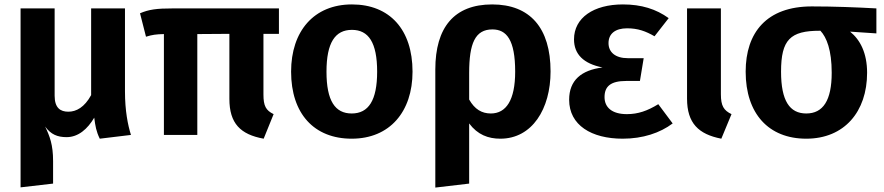

<svg xmlns="http://www.w3.org/2000/svg" viewBox="-20 -610 3997 868"><path d="M572 0C558 -45 545 -109 545 -197V-572H392V-180C362 -125 325 -105 289 -105C253 -105 227 -122 227 -177V-572H73V237L220 220V118C220 44 205 6 184 -38C210 -2 240 10 281 10C334 10 376 -27 406 -78C411 -40 415 -16 431 17Z M1241 -457V-572H762C687 -572 653 -567 613 -550L640 -444C669 -453 685 -455 721 -456V0H872V-456L1017 -457V-163C1017 -52 1067 -2 1172 17L1217 -94C1182 -111 1171 -131 1171 -183V-457Z M1571 -590C1399 -590 1296 -469 1296 -286C1296 -96 1400 17 1570 17C1742 17 1845 -105 1845 -286C1845 -476 1742 -590 1571 -590ZM1571 -475C1646 -475 1685 -418 1685 -286C1685 -156 1646 -97 1570 -97C1495 -97 1456 -154 1456 -286C1456 -417 1495 -475 1571 -475Z M2205 -590C2033 -590 1948 -486 1948 -296V238L2101 220V-52C2139 -1 2187 17 2242 17C2386 17 2469 -118 2469 -287C2469 -484 2376 -590 2205 -590ZM2199 -97C2158 -97 2126 -116 2101 -160V-280C2101 -414 2128 -477 2206 -477C2270 -477 2309 -430 2309 -286C2309 -157 2268 -97 2199 -97Z M2796 -590C2664 -590 2575 -530 2575 -432C2575 -365 2618 -322 2704 -305C2608 -293 2553 -247 2553 -159C2553 -44 2654 17 2795 17C2886 17 2964 -9 3021 -52L2956 -139C2907 -109 2865 -94 2814 -94C2746 -94 2713 -125 2713 -171C2713 -219 2740 -244 2811 -244H2873L2890 -347H2818C2762 -347 2731 -374 2731 -415C2731 -458 2762 -482 2815 -482C2864 -482 2899 -469 2939 -446L3003 -528C2946 -569 2880 -590 2796 -590Z M3239 -572H3086V-164C3086 -53 3138 -3 3241 17L3287 -94C3252 -111 3239 -131 3239 -184Z M3942 -572C3853 -577 3748 -581 3650 -581C3446 -581 3351 -463 3351 -286C3351 -96 3455 17 3625 17C3797 17 3900 -105 3900 -281C3900 -370 3869 -430 3823 -467L3942 -459ZM3625 -97C3550 -97 3511 -154 3511 -286C3511 -431 3553 -471 3686 -471H3689C3717 -441 3740 -384 3740 -281C3740 -156 3701 -97 3625 -97Z"/></svg>

Font: Glow Sans TC Normal
Style: Bold
Weight: 700
Designer: Ryoko NISHIZUKA (kana, bopomofo & ideographs); Paul D. Hunt (Latin, Greek & Cyrillic); Sandoll Communications, Soo-young
Version: Version 0.93